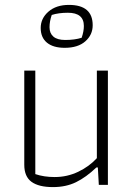

<svg xmlns="http://www.w3.org/2000/svg" viewBox="-20 -754 544 783"><path d="M146 -640Q146 -679 177.5 -706.5Q209 -734 261 -734Q358 -734 358 -651Q358 -612 328 -585.5Q298 -559 244 -559Q197 -559 171.5 -580Q146 -601 146 -640ZM313 -600Q322 -626 322 -648Q322 -702 257 -702Q219 -702 191 -693Q182 -667 182 -643Q182 -618 198 -604.5Q214 -591 246 -591Q285 -591 313 -600ZM79 -82V-466H124V-44Q159 -32 203 -32Q254 -32 299 -53.5Q344 -75 375 -109V-466H420V0H383L379 -71H373Q331 -31 290 -11Q249 9 196 9Q138 9 108.5 -12.5Q79 -34 79 -82Z"/></svg>

Font: Athiti Light
Style: Regular
Weight: 300
Designer: CadsonDemak Team
Foundry: CadsonDemak
Version: Version 1.033